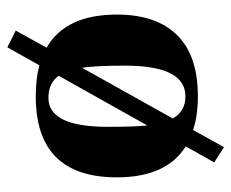

<svg xmlns="http://www.w3.org/2000/svg" viewBox="-74 -473 635 527"><g transform="rotate(90 243.5 -209.5)"><path d="M248.5 -24.9Q328.1 -24.9 328.1 -187.5Q328.1 -265.1 324.2 -295.9L188 -53.2Q208 -24.9 248.5 -24.9ZM160.2 -234.9Q160.2 -155.8 166 -117.2L305.2 -366.2Q285.2 -401.4 244.1 -400.9Q160.2 -400.9 160.2 -234.9ZM466.8 -212.9Q466.8 10.3 244.1 9.8Q195.3 9.8 159.2 0L109.9 87.9L64 64.9L110.8 -20Q20 -71.8 20 -212.9Q20 -320.8 76.2 -377.9Q132.3 -435.1 244.1 -435.1Q298.3 -435.1 336.9 -421.9L383.8 -506.8L425.8 -480L381.8 -401.9Q466.8 -348.6 466.8 -212.9Z"/></g></svg>

Font: Unna-Bold
Style: Bold
Weight: 700
Designer: Jorge de Buen U.
Foundry: Omnibus-Type
Version: Version 2.006;PS 002.006;hotconv 1.0.70;makeotf.lib2.5.58329